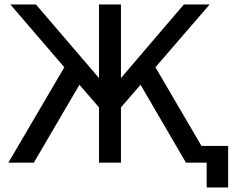

<svg xmlns="http://www.w3.org/2000/svg" viewBox="-20 -721 1068 851"><path d="M418.9 0V-245.1L332 -345.2L129.9 0H17.1L265.1 -422.9L25.9 -701.2H139.2L418.9 -375V-701.2H516.1V-375L794.9 -701.2H909.2L668.9 -422.9L873 -74.2H991.2V109.9H896V0H804.2L603 -345.2L516.1 -245.1V0Z"/></svg>

Font: LT Superior Med
Style: Regular
Weight: 500
Designer: Daniel Lyons
Foundry: LyonsType
Version: Version 1.000